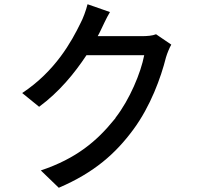

<svg xmlns="http://www.w3.org/2000/svg" viewBox="-20 -835 940 908"><path d="M611 -223C692 -333 741 -468 765 -564C771 -584 781 -608 790 -624L718 -673C701 -666 676 -664 650 -664H442C447 -672 451 -681 455 -689C465 -709 482 -748 500 -778L394 -815C387 -786 372 -746 361 -726C318 -638 242 -499 85 -395L165 -330C260 -400 332 -488 389 -574H662C646 -490 593 -364 527 -279C526 -277 526 -276 525 -275L519 -268C439 -169 341 -85 173 -29L258 53C426 -19 527 -109 611 -223Z"/></svg>

Font: Glow Sans SC Condensed Medium
Style: Regular
Weight: 600
Width: 3
Designer: Ryoko NISHIZUKA (kana, bopomofo & ideographs); Paul D. Hunt (Latin, Greek & Cyrillic); Sandoll Communications, Soo-young
Version: Version 0.93